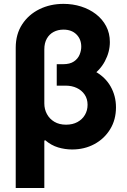

<svg xmlns="http://www.w3.org/2000/svg" viewBox="-20 -757 649 982"><path d="M270.2 -420.5H338.8Q414.4 -420.5 466.6 -391.5Q518.8 -362.6 546 -314.3Q573.2 -266 573.2 -208.1Q573.2 -144.5 543.3 -95.9Q513.5 -47.2 462.7 -19.9Q411.9 7.5 349.1 7.5Q312.5 7.5 277.3 -3Q242.2 -13.5 211.3 -39.8L206.7 -37.6V-228Q206.7 -198.5 220 -173.7Q233.3 -148.8 258.2 -134.1Q283 -119.3 317.8 -119.3Q351.6 -119.3 376.2 -132.8Q400.9 -146.3 414.4 -169.4Q427.9 -192.5 427.9 -220.9Q427.9 -251.4 412.8 -273.4Q397.7 -295.5 372.5 -307.2Q347.3 -318.9 316.8 -318.9H270.2ZM304.7 -737.2Q352.3 -737.2 394.9 -723.7Q437.5 -710.2 470.7 -684.7Q503.9 -659.1 522.9 -623Q541.9 -587 541.9 -541.9Q541.9 -491.5 516.3 -443.5Q490.8 -395.6 442.1 -364.3Q393.5 -333.1 324.2 -333.1H270.2V-428.6H302.2Q337.7 -428.6 358.1 -442.6Q378.6 -456.7 387.1 -477.5Q395.6 -498.2 395.6 -518.1Q395.6 -556.5 370.9 -581Q346.2 -605.5 304.7 -605.5Q276.6 -605.5 254.4 -593.8Q232.2 -582 219.5 -559.5Q206.7 -536.9 206.7 -504.6V204.5H60.4V-513.8Q60.7 -582.4 93.4 -632.5Q126.1 -682.5 181.5 -709.9Q236.9 -737.2 304.7 -737.2Z"/></svg>

Font: InterMG
Style: Bold
Weight: 700
Designer: Rasmus Andersson
Foundry: rsms
Version: Version 3.019;December 26, 2023;FontCreator 15.0.0.2955 64-b